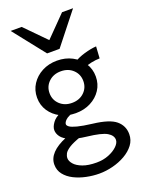

<svg xmlns="http://www.w3.org/2000/svg" viewBox="-185 -867 906 1200"><g transform="rotate(-20 267.5 -267.0)"><path d="M161.1 -192.9 244.1 -170.9Q201.7 -158.7 185.1 -143.3Q168.5 -127.9 168.5 -114.7Q168.5 -106 181.6 -96.4Q194.8 -86.9 229.2 -77.9Q263.7 -68.8 327.1 -61Q436 -48.3 478 -12.9Q520 22.5 520 78.1Q520 117.7 496.6 148.7Q473.1 179.7 434.8 201.7Q396.5 223.6 351.1 235.1Q305.7 246.6 261.2 246.6Q218.8 246.6 175.3 237.5Q131.8 228.5 95.5 210.2Q59.1 191.9 36.9 163.8Q14.6 135.7 14.6 97.7Q14.6 15.6 141.6 -36.6Q141.6 -36.6 154.1 -34.4Q166.5 -32.2 183.1 -28.6Q199.7 -24.9 212.9 -20Q226.1 -15.1 227.1 -9.8Q173.3 8.8 147.2 25.6Q121.1 42.5 113 57.9Q105 73.2 105 87.9Q105 107.4 122.8 127.9Q140.6 148.4 177 162.1Q213.4 175.8 268.6 175.8Q313 175.8 349.4 161.1Q385.7 146.5 407.7 125Q429.7 103.5 429.7 83Q429.7 53.7 395.5 33.4Q361.3 13.2 266.1 2.4Q197.3 -5.4 158.4 -22Q119.6 -38.6 103.8 -60.3Q87.9 -82 87.9 -105Q87.9 -127 106.9 -153.1Q126 -179.2 161.1 -192.9ZM512.7 -507.8 507.8 -429.7Q481 -429.2 451.4 -423.1Q421.9 -417 388.2 -402.8L356.4 -459Q389.2 -480 432.9 -492.7Q476.6 -505.4 512.7 -507.8ZM56.2 -332Q56.2 -381.8 82 -421.6Q107.9 -461.4 152.1 -484.6Q196.3 -507.8 251.5 -507.8Q307.1 -507.8 351.3 -484.6Q395.5 -461.4 421.1 -421.6Q446.8 -381.8 446.8 -332Q446.8 -282.2 421.1 -243.2Q395.5 -204.1 351.3 -181.4Q307.1 -158.7 251.5 -158.7Q196.3 -158.7 152.1 -181.4Q107.9 -204.1 82 -243.2Q56.2 -282.2 56.2 -332ZM139.2 -332Q139.2 -287.1 170.9 -257.1Q202.6 -227.1 251.5 -227.1Q300.8 -227.1 332.3 -257.1Q363.8 -287.1 363.8 -332Q363.8 -377 332.3 -407Q300.8 -437 251.5 -437Q202.6 -437 170.9 -407Q139.2 -377 139.2 -332ZM43.9 -781.2H117.2L251.5 -644.5L385.7 -781.2H459L293 -571.3H210Z"/></g></svg>

Font: Andika LitF DSA DSG
Style: Regular
Weight: 400
Designer: Victor Gaultney, Annie Olsen, Julie Remington, Don Collingsworth, Eric Hays, Becca Hirsbrunner
Foundry: SIL International
Version: Version 6.200 ; LitF DSA DSG; ttfautohint (v1.8.3.10-c5d8)